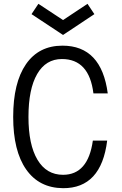

<svg xmlns="http://www.w3.org/2000/svg" viewBox="-20 -968 640 1005"><path d="M310 -53Q441 -53 466 -232H541Q510 18 310 17Q185 16 117 -81Q49 -178 49 -356Q49 -535 116 -632Q183 -729 307 -729Q511 -729 544 -479H469Q447 -659 304 -659Q220 -659 174.5 -580.5Q129 -502 129 -356Q129 -211 176 -132Q223 -53 310 -53ZM310 -785 145 -894 181 -948 310 -863 438 -948 474 -894Z"/></svg>

Font: Orbit
Style: Regular
Weight: 400
Designer: Sooun Cho
Foundry: JAMO
Version: Version 1.000; ttfautohint (v1.8.4.7-5d5b);gftools[0.9.29]